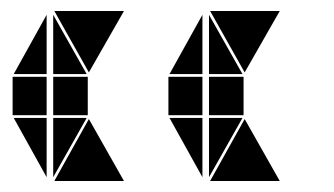

<svg xmlns="http://www.w3.org/2000/svg" viewBox="-20 -422 608 350"><path d="M490 -92H363L426 -205ZM363 -402H490L426 -290ZM424 -282V-212H361V-282ZM349 -282V-212H287V-282ZM65 -282V-212H3V-282ZM422 -287H361V-395ZM361 -99V-207H422ZM65 -395V-287H5ZM289 -207H349V-99ZM349 -395V-287H289ZM5 -207H65V-99ZM79 -92 142 -205 206 -92ZM206 -402 142 -290 79 -402ZM140 -212H77V-282H140ZM77 -287V-395L138 -287ZM77 -207H138L77 -99Z"/></svg>

Font: CAT DyFa
Style: Regular
Weight: 400
Designer: Peter Wiegel
Foundry: Peter Wiegel
Version: Version 1.001; ttfautohint (v1.3)